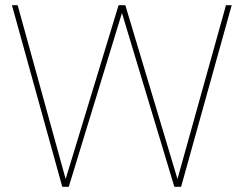

<svg xmlns="http://www.w3.org/2000/svg" viewBox="-20 -720 939 740"><path d="M220 0 26 -700H48L233 -30L437 -700H463L664 -30L851 -700H873L678 0H652L450 -670L245 0Z"/></svg>

Font: DM Sans 17pt Thin
Style: Regular
Weight: 250
Version: Version 4.004;gftools[0.9.30]